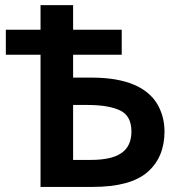

<svg xmlns="http://www.w3.org/2000/svg" viewBox="-20 -734 714 754"><path d="M344.2 0C442.9 0 514.6 -19.5 559.1 -58.1C603.5 -96.7 626 -149.9 626 -217.8C626 -257.8 616.2 -293.9 597.2 -326.2C558.1 -390.1 477.1 -429.2 339.8 -429.2H267.1V-519H458V-617.2H267.1V-713.9H139.2V-617.2H2.9V-519H139.2V0ZM267.1 -106V-321.8H323.2C379.4 -321.8 421.9 -314.5 451.7 -300.3C481.4 -286.1 496.1 -258.3 496.1 -217.8C496.1 -138.2 441.4 -106 335.9 -106Z"/></svg>

Font: Noto Reveo Sans
Style: Regular
Weight: 600
Designer: Monotype Design Team
Foundry: Monotype Imaging Inc.
Version: Version 2.007